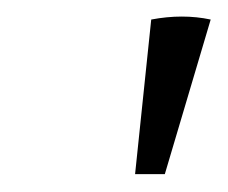

<svg xmlns="http://www.w3.org/2000/svg" viewBox="-20 -688 268 226"><path d="M139 -483 158 -665Q195 -672 228 -665L174 -483Z"/></svg>

Font: Piazzolla Light
Style: Italic
Weight: 300
Italic angle: -11.3°
Designer: Juan Pablo del Peral
Foundry: Huerta Tipografica
Version: Version 1.330